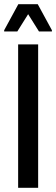

<svg xmlns="http://www.w3.org/2000/svg" viewBox="-34 -901 269 921"><path d="M53 0V-688H149V0ZM-14 -750V-756L54 -881H147L215 -756V-750H153L101 -833L49 -750Z"/></svg>

Font: Saira ExtraCondensed SemiBold
Style: Regular
Weight: 600
Width: 2
Designer: Hector Gatti with collaboration of the Omnibus-Type team
Foundry: Omnibus-Type
Version: Version 1.101